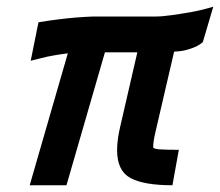

<svg xmlns="http://www.w3.org/2000/svg" viewBox="-20 -549 652 569"><path d="M387 -394H291L177 0H68L181 -391Q158 -388 138 -384.5Q118 -381 103 -377L71 -369L94 -483Q124 -488 152.5 -491.5Q181 -495 204 -497Q230 -499 254 -500H438Q461 -500 488 -504Q511 -507 542.5 -512.5Q574 -518 612 -529L581 -424Q573 -417 561 -411Q550 -406 534.5 -401.5Q519 -397 496 -396L441 -159Q434 -130 434 -113Q434 -108 452 -106.5Q470 -105 510 -105L491 0Q406 0 366.5 -21.5Q327 -43 327 -104Q327 -136 337 -177Z"/></svg>

Font: Panefresco 999wt
Style: Italic
Weight: 900
Version: Version 1.001